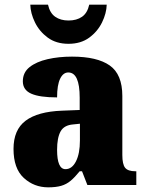

<svg xmlns="http://www.w3.org/2000/svg" viewBox="-20 -794 628 824"><path d="M187 10Q126 10 82 -30.5Q38 -71 38 -155Q38 -237 90 -276Q142 -315 246 -319L322 -322V-375Q322 -483 273 -483Q251 -483 238 -456Q225 -429 225 -376Q150 -376 114 -392Q78 -408 78 -445Q78 -483 107 -506Q136 -529 184 -540Q232 -551 289 -551Q397 -551 451 -513Q505 -475 505 -382V-129Q505 -89 517 -74Q529 -59 561 -59H565V0H355L332 -59H322Q301 -33 283 -18Q265 -3 242.5 3.5Q220 10 187 10ZM261 -68Q289 -68 306 -101.5Q323 -135 323 -191V-263L294 -260Q255 -257 240 -230Q225 -203 225 -151Q225 -68 261 -68ZM274 -606Q221 -606 185 -632.5Q149 -659 130 -698Q111 -737 110 -774H186Q194 -738 217 -722Q240 -706 274 -706Q309 -706 332 -722Q355 -738 363 -774H438Q437 -737 418 -698Q399 -659 363 -632.5Q327 -606 274 -606Z"/></svg>

Font: Noto Serif Thai SemiCondensed Black
Style: Regular
Weight: 900
Width: 4
Designer: Monotype Design Team
Foundry: Monotype Imaging Inc.
Version: Version 2.002; ttfautohint (v1.8.4.7-5d5b)